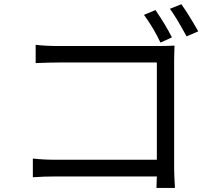

<svg xmlns="http://www.w3.org/2000/svg" viewBox="-20 -874 1040 933"><path d="M815.4 -692.4 759.8 -667Q728.5 -734.4 679.7 -801.8L735.4 -825.2Q783.2 -755.9 815.4 -692.4ZM826.2 -574.2V-57.6Q826.2 -23.4 830.1 39.1H740.2Q740.2 32.2 742.2 -16.6H252.9Q194.3 -16.6 139.6 -12.7V-103.5Q192.4 -97.7 251 -97.7H742.2V-570.3H262.7Q223.6 -570.3 153.3 -567.4V-656.2Q203.1 -650.4 261.7 -650.4H753.9Q791 -650.4 828.1 -652.3Q826.2 -605.5 826.2 -574.2ZM805.7 -831.1 861.3 -853.5Q897.5 -802.7 943.4 -721.7L886.7 -697.3Q832 -796.9 805.7 -831.1Z"/></svg>

Font: GenYoGothic TW TTF Regular
Style: Regular
Weight: 400
Version: Version 1.300